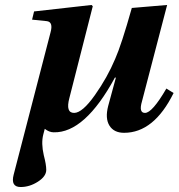

<svg xmlns="http://www.w3.org/2000/svg" viewBox="-20 -522 718 772"><path d="M35 180 183 -391Q195 -434 168 -437L109 -443L117 -476L348 -502L353 -497L259 -128Q243 -68 278 -68Q311 -68 361.5 -139.5Q412 -211 443 -285Q468 -341 510 -490L652 -502L551 -115Q537 -68 563 -68Q592 -68 649 -166L678 -148Q599 12 479 12Q438 12 420 -17Q402 -46 415 -96L446 -210H442Q321 13 196 10Q178 10 160 -4L154 19Q145 54 156 102Q166 140 166 161Q166 187 132.5 208.5Q99 230 63 230Q22 230 35 180Z"/></svg>

Font: Heuristica
Style: Bold Italic
Weight: 700
Italic angle: -13°
Version: Version 1.0.2